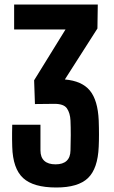

<svg xmlns="http://www.w3.org/2000/svg" viewBox="-20 -820 504 849"><path d="M228.9 9.1Q127.6 9.1 82.2 -32.7Q36.8 -74.5 34.1 -171.1Q33.6 -189.3 33.4 -203.4Q33.1 -217.4 33.4 -232.4Q33.6 -247.4 34.1 -268.5H158.9V-155Q158.9 -124.4 176 -108.8Q193 -93.3 225.6 -93.3Q258 -93.3 274.6 -108.8Q291.3 -124.4 291.7 -155Q292.9 -185.7 292.9 -222.1Q292.9 -258.4 291.7 -286.7Q290.2 -319.9 276 -340.7Q261.7 -361.5 218.4 -360.8L134.5 -359.9L130.9 -465L269.7 -689.7H42.5V-800H412.4L410.8 -694L266.8 -468.6Q342.5 -462.1 377.6 -419.3Q412.6 -376.5 416.5 -287.6Q417.1 -270.6 417.4 -255.2Q417.7 -239.8 417.7 -225.6Q417.7 -211.5 417.4 -198Q417.1 -184.5 416.5 -171.1Q412.5 -74.5 369.1 -32.7Q325.6 9.1 228.9 9.1Z"/></svg>

Font: Big Shoulders Display SC Thin
Style: Regular
Weight: 100
Designer: Patric King
Foundry: XO Type Co
Version: Version 2.002